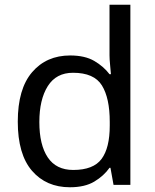

<svg xmlns="http://www.w3.org/2000/svg" viewBox="-20 -780 655 810"><path d="M275 10Q175 10 115 -59.5Q55 -129 55 -267Q55 -405 115.5 -475.5Q176 -546 276 -546Q338 -546 377.5 -523Q417 -500 442 -467H448Q447 -480 444.5 -505.5Q442 -531 442 -546V-760H530V0H459L446 -72H442Q418 -38 378 -14Q338 10 275 10ZM289 -63Q374 -63 408.5 -109.5Q443 -156 443 -250V-266Q443 -366 410 -419.5Q377 -473 288 -473Q217 -473 181.5 -416.5Q146 -360 146 -265Q146 -169 181.5 -116Q217 -63 289 -63Z"/></svg>

Font: Noto Sans Syriac Eastern
Style: Regular
Weight: 400
Designer: Patrick Giasson and the Monotype Design Team
Foundry: Monotype Imaging Inc.
Version: Version 3.001; ttfautohint (v1.8.4.7-5d5b)